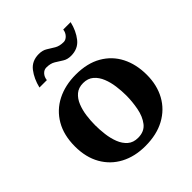

<svg xmlns="http://www.w3.org/2000/svg" viewBox="-181 -777 887 887"><g transform="rotate(-45 262.5 -333.5)"><path d="M498 -236.8Q498 -169.4 469.7 -117.9Q441.4 -66.4 388.2 -37.4Q335 -8.3 260.3 -8.3Q191.9 -8.3 139.6 -35.9Q87.4 -63.5 58.1 -115Q28.8 -166.5 28.8 -237.3Q28.8 -311 59.1 -363Q89.4 -415 143.1 -442.4Q196.8 -469.7 266.1 -469.7Q340.8 -469.7 392.6 -439.9Q444.3 -410.2 471.2 -357.7Q498 -305.2 498 -236.8ZM363.3 -237.3Q363.3 -266.1 359.1 -297.6Q355 -329.1 344 -356.4Q333 -383.8 313.2 -400.9Q293.5 -418 262.7 -418Q232.4 -418 213.1 -401.6Q193.8 -385.3 183.1 -358.6Q172.4 -332 168.2 -301Q164.1 -270 164.1 -241.2Q164.1 -211.9 168 -180.2Q171.9 -148.4 182.6 -120.8Q193.4 -93.3 212.9 -76.2Q232.4 -59.1 263.7 -59.1Q304.7 -59.1 326.2 -86.9Q347.7 -114.7 355.5 -156Q363.3 -197.3 363.3 -237.3ZM420.9 -657.7Q410.2 -611.3 384.3 -578.6Q358.4 -545.9 312.5 -545.9Q288.6 -545.9 272 -556.6Q255.4 -567.4 237.8 -578.1Q220.2 -588.9 193.4 -588.9Q178.2 -588.9 167 -576.7Q155.8 -564.5 153.8 -545.9H105.5Q116.7 -592.3 141.8 -625Q167 -657.7 212.9 -657.7Q237.3 -657.7 254.2 -647Q271 -636.2 288.8 -625.7Q306.6 -615.2 333 -615.2Q347.2 -615.2 358.9 -627.7Q370.6 -640.1 372.6 -657.7Z"/></g></svg>

Font: Annapurna SIL
Style: Bold
Weight: 700
Designer: Peter Martin, Annie Olsen
Foundry: SIL International
Version: Version 2.000